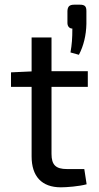

<svg xmlns="http://www.w3.org/2000/svg" viewBox="-20 -791 421 820"><path d="M317 -557C337 -595 348 -640 349 -689V-744C349 -764 342 -771 321 -771H298C277 -771 269 -764 268 -744V-693C268 -679 276 -669 289 -669C289 -628 287 -601 281 -567ZM200 -420H355V-487H200V-631H115V-486L27 -482V-420H115V-123C115 -38 158 9 240 9C264 9 318 5 350 -4L340 -69H266C218 -69 200 -87 200 -134Z"/></svg>

Font: SnT
Style: Regular
Weight: 400
Designer: Natanael Gama
Version: Version 1.001;PS 001.001;hotconv 1.0.70;makeotf.lib2.5.58329